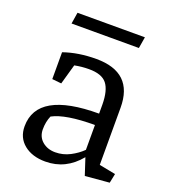

<svg xmlns="http://www.w3.org/2000/svg" viewBox="-134 -819 829 929"><g transform="rotate(20 281.0 -354.0)"><path d="M370.6 -237.8Q219.2 -237.8 154.3 -202.6Q140.6 -170.9 140.6 -132.3Q140.6 -93.8 167.5 -70.8Q194.3 -47.9 234.4 -47.9Q274.4 -47.9 310.1 -66.4Q345.7 -85 370.6 -109.9ZM52.7 -115.7Q52.7 -296.4 370.6 -296.4V-342.8Q370.1 -416 343.8 -449.2Q317.4 -482.4 251 -481.9Q214.4 -481.9 177.7 -474.6L148.4 -371.1L100.6 -376V-514.2Q175.8 -540.5 268.1 -540.5Q458.5 -540.5 458.5 -358.9V-64.5L543 -47.9L533.2 0L408.7 10.7L380.4 -75.7Q309.6 10.7 204.6 10.7Q136.7 10.7 94.7 -23.4Q52.7 -57.6 52.7 -115.7ZM105.5 -719.2H452.6L442.9 -660.6H96.2Z"/></g></svg>

Font: NoticiaText-Regular
Style: Regular
Weight: 400
Designer: JM Sole
Foundry: JM Sole
Version: Version 1.003